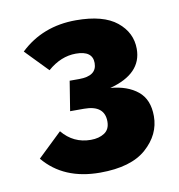

<svg xmlns="http://www.w3.org/2000/svg" viewBox="-59 -808 518 555"><g transform="rotate(-10 200.0 -530.0)"><path d="M192 -307Q85 -307 27 -377L98 -445Q131 -405 182 -405Q206 -405 222 -415.5Q238 -426 238 -449Q238 -497 178 -497H137L151 -584H179Q231 -584 231 -622Q231 -658 182 -658Q138 -658 99 -624L35 -690Q101 -753 199 -753Q279 -753 318.5 -721Q358 -689 358 -641Q358 -568 263 -543Q313 -539 343 -514.5Q373 -490 373 -441Q373 -387 328 -347Q283 -307 192 -307Z"/></g></svg>

Font: Trujillo ExtraBold
Style: Regular
Weight: 800
Designer: Fira Sans original fonts by bBox Type GmbH, Carrois Corporate GbR, & Edenspiekermann AG / Changes by Cristiano Sobral
Foundry: Fira Sans original fonts by bBox Type GmbH, Carrois Corporate GbR, & Edenspiekermann AG / Changes by Cristiano Sobral
Version: Version 4.301;July 28, 2020;FontCreator 13.0.0.2655 64-bit